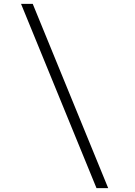

<svg xmlns="http://www.w3.org/2000/svg" viewBox="-20 -841 694 985"><path d="M88 -821H148L535 124H475Z"/></svg>

Font: TypoPRO Montserrat Alternates
Style: Italic
Weight: 300
Italic angle: -11.3°
Designer: Julieta Ulanovsky
Foundry: Julieta Ulanovsky
Version: Version 6.001